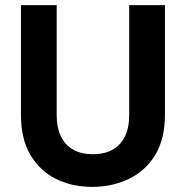

<svg xmlns="http://www.w3.org/2000/svg" viewBox="-20 -720 727 752"><path d="M341 12Q263 12 200 -19Q137 -50 99.5 -112.5Q62 -175 62 -271V-700H202V-270Q202 -219 219 -185Q236 -151 267.5 -133.5Q299 -116 344 -116Q389 -116 420.5 -133.5Q452 -151 469 -185Q486 -219 486 -270V-700H626V-271Q626 -175 587.5 -112.5Q549 -50 484 -19Q419 12 341 12Z"/></svg>

Font: DM Sans 16pt ExtraBold
Style: Regular
Weight: 800
Version: Version 4.004;gftools[0.9.30]